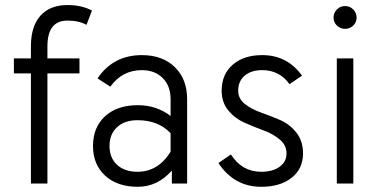

<svg xmlns="http://www.w3.org/2000/svg" viewBox="-20 -716 1486 749"><path d="M34.2 -488.3H100.6V-535.2Q100.6 -613.3 137.7 -654.8Q174.8 -696.3 243.2 -696.3Q298.8 -696.3 338.9 -674.8L317.4 -619.1Q287.1 -635.7 243.2 -635.7Q165 -635.7 165 -535.2V-488.3H290V-429.7H165V0H100.6V-429.7H34.2Z M650.4 -50.8Q594.7 12.7 517.6 12.7Q437.5 12.7 390.1 -30.8Q342.8 -74.2 342.8 -146.5Q342.8 -219.7 390.1 -262.7Q437.5 -305.7 517.6 -305.7Q589.8 -305.7 645.5 -263.7V-329.1Q645.5 -380.9 614.7 -411.6Q584 -442.4 533.2 -442.4Q457 -442.4 410.2 -377.9L360.4 -410.2Q421.9 -501 533.2 -501Q614.3 -501 662.1 -454.1Q710 -407.2 710 -329.1V0H650.4ZM516.6 -45.9Q596.7 -45.9 645.5 -124V-196.3Q597.7 -247.1 516.6 -247.1Q465.8 -247.1 436.5 -219.7Q407.2 -192.4 407.2 -146.5Q407.2 -100.6 436.5 -73.2Q465.8 -45.9 516.6 -45.9Z M844.7 -362.3Q844.7 -425.8 887.7 -463.4Q930.7 -501 1002.9 -501Q1100.6 -501 1158.2 -420.9L1109.4 -387.7Q1070.3 -442.4 1002.9 -442.4Q960 -442.4 934.6 -420.9Q909.2 -399.4 909.2 -362.3Q909.2 -331.1 935.1 -310.5Q960.9 -290 998.5 -276.9Q1036.1 -263.7 1073.2 -247.6Q1110.4 -231.4 1136.2 -198.7Q1162.1 -166 1162.1 -117.2Q1162.1 -57.6 1117.7 -22.5Q1073.2 12.7 999 12.7Q893.6 12.7 832 -80.1L880.9 -113.3Q923.8 -45.9 999 -45.9Q1043.9 -45.9 1070.8 -65.4Q1097.7 -85 1097.7 -117.2Q1097.7 -149.4 1071.8 -171.4Q1045.9 -193.4 1008.8 -207Q971.7 -220.7 934.1 -237.3Q896.5 -253.9 870.6 -285.2Q844.7 -316.4 844.7 -362.3Z M1358.4 0H1293.9V-488.3H1358.4ZM1294.4 -616.2Q1281.2 -628.9 1281.2 -647.5Q1281.2 -666 1294.4 -679.2Q1307.6 -692.4 1326.2 -692.4Q1344.7 -692.4 1357.9 -679.2Q1371.1 -666 1371.1 -647.5Q1371.1 -628.9 1357.9 -616.2Q1344.7 -603.5 1326.2 -603.5Q1307.6 -603.5 1294.4 -616.2Z"/></svg>

Font: Lohit Devanagari
Style: Regular
Weight: 400
Version: 2.95.4